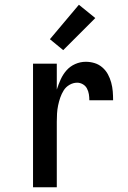

<svg xmlns="http://www.w3.org/2000/svg" viewBox="-20 -788 540 808"><path d="M119 0V-520H219V-411Q226 -433 235.5 -454Q245 -475 260 -492Q275 -509 296.5 -518.5Q318 -528 341 -528Q360 -528 378 -522.5Q396 -517 410.5 -504.5Q425 -492 434 -475.5Q443 -459 448 -440.5Q453 -422 454.5 -403.5Q456 -385 456 -366H356Q356 -379 354 -391.5Q352 -404 346 -415.5Q340 -427 328.5 -433.5Q317 -440 305 -440Q288 -440 272.5 -431Q257 -422 248 -407.5Q239 -393 233.5 -377Q228 -361 224.5 -344Q221 -327 220 -310Q219 -293 219 -276V0ZM246 -577 190 -623 312 -768 381 -712Z"/></svg>

Font: Iosevka Semibold
Style: Regular
Weight: 600
Monospace: yes
Designer: Belleve Invis
Foundry: Belleve Invis
Version: Version 33.2.3; ttfautohint (v1.8.4)